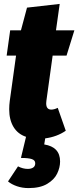

<svg xmlns="http://www.w3.org/2000/svg" viewBox="-20 -689 400 981"><path d="M217 -174Q216 -169 216 -161Q216 -129 242 -129Q257 -129 275 -138L316 -21Q271 10 211 18L206 49Q287 62 287 136Q287 167 272 198Q257 229 221 250.5Q185 272 126 272Q94 272 66.5 262.5Q39 253 21 238L72 161Q97 174 122 174Q139 174 149.5 167Q160 160 160 145Q160 130 143 124Q126 118 87 118L113 10Q71 -4 49 -40.5Q27 -77 27 -131Q27 -152 30 -174L62 -405H14L32 -534H87L118 -650L285 -669L266 -534H360L320 -405H249Z"/></svg>

Font: Fira Sans Extra Condensed Black
Style: Italic
Weight: 900
Width: 3
Italic angle: -8°
Designer: Carrois Corporate & Edenspiekermann AG
Foundry: Carrois Corporate GbR & Edenspiekermann AG
Version: Version 4.203